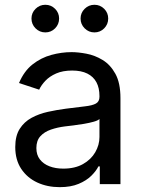

<svg xmlns="http://www.w3.org/2000/svg" viewBox="-20 -771 602 804"><path d="M230 12.7Q178.2 12.7 136 -6.8Q93.8 -26.4 68.8 -64Q43.9 -101.6 43.9 -155.3Q43.9 -202.1 62.5 -231.4Q81.1 -260.7 112.1 -277.6Q143.1 -294.4 180.7 -302.7Q218.3 -311 256.3 -315.9Q305.2 -322.3 335.9 -325.7Q366.7 -329.1 381.6 -337.4Q396.5 -345.7 396.5 -365.7V-368.7Q396.5 -402.8 383.8 -426.5Q371.1 -450.2 345.7 -462.9Q320.3 -475.6 282.2 -475.6Q243.2 -475.6 215.3 -463.4Q187.5 -451.2 170.2 -432.9Q152.8 -414.6 144 -395.5L59.6 -423.3Q80.6 -473.1 116.2 -501.2Q151.9 -529.3 194.8 -541Q237.8 -552.7 279.8 -552.7Q307.1 -552.7 342 -546.1Q377 -539.6 409.4 -520Q441.9 -500.5 463.1 -462.2Q484.4 -423.8 484.4 -359.9V0H397.9V-74.2H392.1Q382.8 -55.2 362.3 -34.9Q341.8 -14.6 309.1 -1Q276.4 12.7 230 12.7ZM245.1 -64.9Q293.9 -64.9 327.6 -84Q361.3 -103 378.9 -133.5Q396.5 -164.1 396.5 -197.3V-272.9Q391.1 -266.6 373 -261.5Q355 -256.3 331.8 -252.4Q308.6 -248.5 286.9 -245.8Q265.1 -243.2 252.4 -241.7Q220.7 -237.8 193.1 -228.3Q165.5 -218.8 148.9 -200.4Q132.3 -182.1 132.3 -150.9Q132.3 -122.6 147 -103.5Q161.6 -84.5 187 -74.7Q212.4 -64.9 245.1 -64.9ZM375.5 -635.3Q351.6 -635.3 334.5 -652.3Q317.4 -669.4 317.4 -693.4Q317.4 -717.3 334.5 -734.1Q351.6 -751 375.5 -751Q399.4 -751 416.3 -734.1Q433.1 -717.3 433.1 -693.4Q433.1 -669.4 416.3 -652.3Q399.4 -635.3 375.5 -635.3ZM169.9 -635.3Q146 -635.3 128.9 -652.3Q111.8 -669.4 111.8 -693.4Q111.8 -717.3 128.9 -734.1Q146 -751 169.9 -751Q193.8 -751 210.7 -734.1Q227.5 -717.3 227.5 -693.4Q227.5 -669.4 210.7 -652.3Q193.8 -635.3 169.9 -635.3Z"/></svg>

Font: Inter Variable
Style: Regular
Weight: 400
Designer: Rasmus Andersson
Foundry: rsms
Version: Version 4.001;git-9221beed3